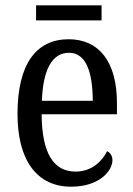

<svg xmlns="http://www.w3.org/2000/svg" viewBox="-20 -694 502 724"><path d="M116 -617H363V-674H116ZM248 10C355 10 404 -50 404 -90C404 -108 394 -119 384 -124C363 -83 324 -47 265 -47C183 -47 138 -114 137 -263H421V-305C421 -463 352 -546 239 -546C116 -546 46 -452 46 -264C46 -90 119 10 248 10ZM330 -314H138C142 -430 176 -495 240 -495C305 -495 329 -422 330 -314Z"/></svg>

Font: Noto Serif Lao Condensed
Style: Regular
Weight: 400
Width: 3
Designer: Monotype Design Team
Foundry: Monotype Imaging Inc.
Version: Version 2.003